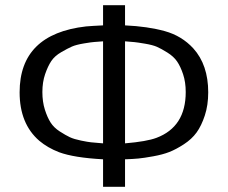

<svg xmlns="http://www.w3.org/2000/svg" viewBox="-20 -714 873 734"><path d="M55 -361Q55 -584 309 -613Q332 -615 374 -617V-694H458V-617Q545 -613 610 -595Q675 -577 719 -529Q776 -466 776 -361Q776 -312 763 -272.5Q750 -233 731.5 -207.5Q713 -182 683 -162.5Q653 -143 627.5 -133Q602 -123 566 -116.5Q530 -110 509 -108Q488 -106 458 -105V0H374V-105Q263 -111 206 -132Q162 -149 130 -176Q55 -241 55 -361ZM142 -362Q142 -325 151.5 -295Q161 -265 173.5 -245.5Q186 -226 208.5 -211.5Q231 -197 247 -189.5Q263 -182 290 -176.5Q317 -171 328 -170Q339 -169 362 -167Q370 -166 374 -166V-556Q350 -554 340.5 -553.5Q331 -553 301 -548Q271 -543 255 -536Q239 -529 214 -514.5Q189 -500 176 -480.5Q163 -461 152.5 -430.5Q142 -400 142 -362ZM458 -166Q541 -173 578 -187Q690 -229 690 -362Q690 -400 680 -430Q670 -460 657 -479Q644 -498 620 -513Q596 -528 580 -535Q564 -542 534.5 -547Q505 -552 494 -553Q483 -554 458 -556Z"/></svg>

Font: CMU Sans Serif
Style: Medium
Weight: 500
Version: Version 0.7.0